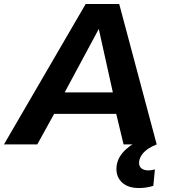

<svg xmlns="http://www.w3.org/2000/svg" viewBox="-56 -728 862 968"><path d="M-36 0 376 -708H545L734 0H567L530 -154H217L132 0ZM270 -262H513L442 -582ZM648 -20 734 0Q687 19 666 43.5Q645 68 645 93Q645 112 658 121.5Q671 131 691 131Q701 131 709 129.5Q717 128 725 126L717 209Q682 220 645 220Q590 220 560.5 193Q531 166 531 124Q531 79 562.5 42Q594 5 648 -20Z"/></svg>

Font: Georama Extended SemiBold
Style: Italic
Weight: 600
Width: 7
Italic angle: -9°
Designer: Jean-Baptiste Levee
Foundry: Production Type
Version: Version 1.000